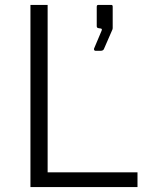

<svg xmlns="http://www.w3.org/2000/svg" viewBox="-20 -762 625 782"><path d="M104 -742V0H540V-60H174V-742ZM369 -555H388C398 -555 402 -558 404 -564L438 -642C438 -643 439 -645 439 -647V-735C439 -740 437 -742 433 -742H381C376 -742 374 -740 374 -734V-656C374 -650 376 -648 383 -647L390 -646C396 -645 396 -642 393 -635L363 -564C362 -560 364 -555 369 -555Z"/></svg>

Font: 18Franklin Light
Style: Regular
Weight: 300
Designer: Pablo Impallari, Rodrigo Fuenzalida (Modified by Dan O. Williams)
Version: Version 0.025;PS 000.025;hotconv 1.0.88;makeotf.lib2.5.64775